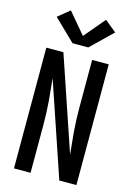

<svg xmlns="http://www.w3.org/2000/svg" viewBox="-143 -1056 787 1129"><g transform="rotate(15 250.0 -492.0)"><path d="M60 0V-735H164L358 -163Q355 -198 351 -232.5Q347 -267 344.5 -301.5Q342 -336 340.5 -371Q339 -406 339 -441V-735H440V0H336L142 -572Q145 -537 149 -502.5Q153 -468 155.5 -433.5Q158 -399 159.5 -364Q161 -329 161 -294V0ZM298 -800H202L72 -926L143 -984L250 -857L357 -984L428 -926Z"/></g></svg>

Font: Zed Sans Semibold
Style: Regular
Weight: 600
Designer: Belleve Invis
Foundry: Belleve Invis
Version: Version 1.0.0; ttfautohint (v1.8.4)